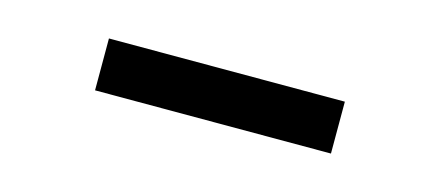

<svg xmlns="http://www.w3.org/2000/svg" viewBox="-25 -411 597 261"><g transform="rotate(15 274.0 -280.5)"><path d="M108 -244V-317H440V-244Z"/></g></svg>

Font: Lexend Peta Light
Style: Regular
Weight: 300
Version: Version 1.007